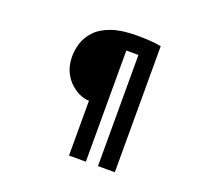

<svg xmlns="http://www.w3.org/2000/svg" viewBox="-138 -950 1276 1177"><g transform="rotate(20 500.0 -362.0)"><path d="M416 -303Q396 -303 366 -315Q336 -327 306 -353Q276 -379 255.5 -419Q235 -459 233 -516Q232 -563 246.5 -609.5Q261 -656 297.5 -694.5Q334 -733 399 -756Q464 -779 563 -779Q668 -779 722 -767V55H612V-670H533V55H423V-303Z"/></g></svg>

Font: Source Han Sans TC Heavy
Style: Regular
Weight: 900
Designer: Ryoko NISHIZUKA Ë•øÂ°öÊ∂ºÂ≠ê (kana, bopomofo & ideographs); Paul D. Hunt (Latin, Greek & Cyrillic); Sandoll Communicatio
Foundry: Adobe
Version: Version 2.004;hotconv 1.0.118;makeotfexe 2.5.65603